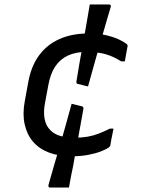

<svg xmlns="http://www.w3.org/2000/svg" viewBox="-20 -775 640 866"><path d="M378 -624Q428 -624 463.5 -615Q499 -606 520.5 -595Q542 -584 551 -577Q555 -573 555.5 -570Q556 -567 555 -564Q553 -554 551 -543Q549 -532 547 -520.5Q545 -509 543 -498H527Q493 -520 456.5 -530.5Q420 -541 371 -541Q322 -541 286.5 -524.5Q251 -508 229 -475Q207 -442 198 -391L184 -316Q175 -273 181 -240Q187 -207 208 -187Q225 -170 251.5 -162Q278 -154 319 -154Q349 -154 375 -158.5Q401 -163 425.5 -172.5Q450 -182 476 -195H492Q490 -183 487 -170Q484 -157 482 -145Q480 -133 478 -122Q478 -118 476 -115.5Q474 -113 471 -110Q460 -102 436 -92.5Q412 -83 378 -76.5Q344 -70 303 -70Q245 -70 200.5 -87Q156 -104 128.5 -136.5Q101 -169 91 -215.5Q81 -262 92 -320L107 -402Q120 -476 156 -525Q192 -574 248.5 -599Q305 -624 378 -624ZM377 -385 333 -396Q330 -396 327.5 -398Q325 -400 324.5 -402.5Q324 -405 325 -409Q331 -447 338.5 -490.5Q346 -534 354 -577Q362 -620 368 -656Q372 -679 376.5 -705.5Q381 -732 385 -755Q403 -755 415.5 -755Q428 -755 441 -755Q454 -755 471 -755Q474 -755 476.5 -753.5Q479 -752 480 -749.5Q481 -747 479 -742Q473 -722 463.5 -690Q454 -658 443 -619Q432 -580 420 -538.5Q408 -497 397 -457Q386 -417 377 -385ZM303 -307 347 -296Q351 -296 353 -294Q355 -292 356 -289.5Q357 -287 356 -283Q349 -243 341 -199.5Q333 -156 325 -112Q317 -68 310 -27Q305 -5 300 21.5Q295 48 291 71Q274 71 261.5 71Q249 71 237 71Q225 71 206 71Q203 71 201 69.5Q199 68 198.5 65Q198 62 199 58Q211 14 225 -33Q239 -80 253 -128Q267 -176 279.5 -221.5Q292 -267 303 -307Z"/></svg>

Font: Rec Mono Linear
Style: Italic
Weight: 400
Italic angle: -10°
Monospace: yes
Version: Version 1.085; ttfautohint (v1.8.4.7-5d5b)